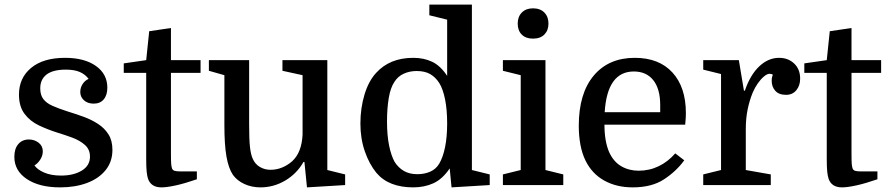

<svg xmlns="http://www.w3.org/2000/svg" viewBox="-20 -800 3838 830"><path d="M244 -41Q298 -41 333.5 -62.5Q369 -84 369 -123Q369 -154 347 -173.5Q325 -193 292.5 -205Q260 -217 227 -227Q186 -240 148 -258Q110 -276 86 -308Q62 -340 62 -391Q62 -463 114.5 -506.5Q167 -550 261 -550Q345 -550 394.5 -515Q444 -480 444 -421Q444 -389 428.5 -370.5Q413 -352 385 -352Q359 -352 343 -366.5Q327 -381 327 -402Q327 -421 337 -436.5Q347 -452 363 -459Q348 -479 324.5 -489Q301 -499 265 -499Q209 -499 181.5 -478Q154 -457 154 -418Q154 -389 167.5 -371.5Q181 -354 207 -342.5Q233 -331 270 -319Q306 -308 340.5 -295.5Q375 -283 403.5 -264.5Q432 -246 449 -219Q466 -192 466 -152Q466 -101 436.5 -64.5Q407 -28 356 -9Q305 10 240 10Q150 10 96 -26Q42 -62 42 -122Q42 -157 59 -177Q76 -197 105 -197Q129 -197 147 -183Q165 -169 165 -146Q165 -127 154 -110Q143 -93 129 -85Q141 -67 171 -54Q201 -41 244 -41Z M515 -485V-526L612 -540L625 -665L719 -679V-540H847V-485H719V-138Q719 -104 720 -91.5Q721 -79 724 -71Q727 -64 735 -61.5Q743 -59 761 -59H831V-25Q779 -7 740 1.5Q701 10 678 10Q633 10 620 -27Q616 -39 614 -58Q612 -77 612 -114V-485Z M1057 -540V-262Q1057 -198 1060.5 -165.5Q1064 -133 1072 -115Q1082 -91 1103 -78.5Q1124 -66 1149 -66Q1176 -66 1200 -76Q1224 -86 1243 -103Q1284 -140 1288 -218V-475L1201 -494V-540H1395V-65L1472 -46V0L1307 10L1296 -100H1292Q1263 -49 1213 -19.5Q1163 10 1106 10Q1068 10 1036.5 -4.5Q1005 -19 987 -44Q968 -72 959 -123Q950 -174 950 -259V-475L883 -494V-540Z M1538 -266Q1538 -332 1555.5 -390.5Q1573 -449 1606 -485Q1635 -517 1675 -533.5Q1715 -550 1767 -550Q1812 -550 1848 -533Q1884 -516 1913 -472V-715L1836 -734V-780H2020V-65L2097 -46V0L1932 10L1924 -72Q1893 -26 1854 -8Q1815 10 1766 10Q1714 10 1674 -5.5Q1634 -21 1607 -53Q1576 -91 1557 -146Q1538 -201 1538 -266ZM1913 -266Q1913 -326 1904 -370.5Q1895 -415 1879 -441Q1863 -466 1840 -479.5Q1817 -493 1781 -493Q1751 -493 1725.5 -481.5Q1700 -470 1685 -446Q1668 -421 1660.5 -376Q1653 -331 1653 -275Q1653 -215 1662 -171Q1671 -127 1686 -100Q1702 -75 1726 -61Q1750 -47 1784 -47Q1815 -47 1840 -58Q1865 -69 1879 -93Q1895 -120 1904 -164Q1913 -208 1913 -266Z M2231 -475 2154 -494V-540H2338V-65L2415 -46V0H2154V-46L2231 -65ZM2218 -698Q2218 -728 2236 -746Q2254 -764 2284 -764Q2315 -764 2333 -746Q2351 -728 2351 -698Q2351 -669 2333.5 -651Q2316 -633 2284 -633Q2253 -633 2235.5 -650.5Q2218 -668 2218 -698Z M2942 -261H2593Q2593 -190 2613 -143Q2632 -101 2665.5 -81.5Q2699 -62 2741 -62Q2787 -62 2827.5 -81.5Q2868 -101 2899 -137L2938 -107Q2903 -59 2850 -24.5Q2797 10 2715 10Q2645 10 2592 -19.5Q2539 -49 2511 -106Q2496 -137 2489 -175Q2482 -213 2482 -256Q2482 -396 2546.5 -473Q2611 -550 2724 -550Q2829 -550 2887 -486.5Q2945 -423 2945 -311Q2945 -301 2944.5 -291.5Q2944 -282 2942 -261ZM2720 -491Q2605 -491 2594 -315H2834V-346Q2834 -416 2804 -453.5Q2774 -491 2720 -491Z M3321 -477Q3318 -479 3314.5 -480Q3311 -481 3307 -481Q3296 -481 3282 -469Q3268 -457 3255.5 -439Q3243 -421 3234 -400Q3220 -366 3212 -327Q3204 -288 3204 -242V-65L3312 -46V0H3020V-46L3097 -65V-480L3020 -499V-540H3174L3196 -408H3200Q3223 -476 3262 -513Q3301 -550 3348 -550Q3387 -550 3413 -525.5Q3439 -501 3439 -460Q3439 -430 3422.5 -410Q3406 -390 3378 -390Q3347 -390 3331.5 -407.5Q3316 -425 3316 -450Q3316 -456 3316.5 -461Q3317 -466 3321 -477Z M3457 -485V-526L3554 -540L3567 -665L3661 -679V-540H3789V-485H3661V-138Q3661 -104 3662 -91.5Q3663 -79 3666 -71Q3669 -64 3677 -61.5Q3685 -59 3703 -59H3773V-25Q3721 -7 3682 1.5Q3643 10 3620 10Q3575 10 3562 -27Q3558 -39 3556 -58Q3554 -77 3554 -114V-485Z"/></svg>

Font: Domine Medium
Style: Regular
Weight: 500
Designer: Pablo Impallari, Rodrigo Fuenzalida, Brenda Gallo
Foundry: Pablo Impallari, Rodrigo Fuenzalida, Brenda Gallo
Version: Version 2.000